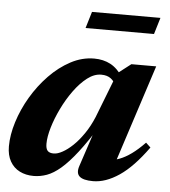

<svg xmlns="http://www.w3.org/2000/svg" viewBox="-48 -670 645 728"><g transform="rotate(5 274.0 -306.5)"><path d="M276 -39.5 330.5 -204 343.5 -203.5Q302.5 -137 269.5 -94.5Q236.5 -52 209 -28.5Q181.5 -5 156.5 4Q131.5 13 106.5 13Q76.5 13 53.2 1.2Q30 -10.5 16.8 -33.8Q3.5 -57 3.5 -91Q3.5 -134.5 19 -184Q34.5 -233.5 62.2 -280.5Q90 -327.5 127.2 -366Q164.5 -404.5 207.8 -427.5Q251 -450.5 297 -450.5Q332 -450.5 359 -436.2Q386 -422 409 -387.5L385 -354.5Q380 -370 366 -381Q352 -392 329 -392Q302 -392 275.8 -371.8Q249.5 -351.5 225.8 -318.8Q202 -286 183.8 -248.2Q165.5 -210.5 155 -174.8Q144.5 -139 144.5 -113Q144.5 -94 151.8 -86.2Q159 -78.5 175 -78.5Q189.5 -78.5 208.2 -88.8Q227 -99 247.2 -118.2Q267.5 -137.5 287 -165.8Q306.5 -194 321.5 -230L388.5 -402.5L439 -441.5H533.5L402.5 -38L383.5 -72Q404 -72.5 425.8 -80.8Q447.5 -89 471 -106Q494.5 -123 520.5 -150L538.5 -133Q483.5 -56.5 432 -21.8Q380.5 13 332.5 13Q295 13 281 0.2Q267 -12.5 276 -39.5ZM254 -563 273 -626H533.5L514.5 -563Z"/></g></svg>

Font: Newsreader 24pt
Style: Bold Italic
Weight: 700
Italic angle: -17°
Designer: Hugues Gentile
Foundry: Production Type
Version: Version 1.003